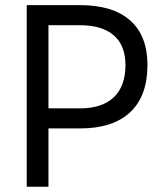

<svg xmlns="http://www.w3.org/2000/svg" viewBox="-20 -713 626 733"><path d="M82 0V-693.4H285.6Q411.1 -693.4 477.1 -634.8Q543 -576.2 543 -464.8Q543 -346.7 477.1 -284.7Q411.1 -222.7 285.6 -222.7H165V0ZM165 -299.3H285.6Q370.1 -299.3 414.6 -341.8Q459 -384.3 459 -464.8Q459 -539.1 414.6 -577.9Q370.1 -616.7 285.6 -616.7H165Z"/></svg>

Font: Cascadia Code PL SemiLight
Style: Regular
Weight: 350
Monospace: yes
Designer: Aaron Bell
Foundry: Saja Typeworks
Version: Version 2404.023; ttfautohint (v1.8.4)